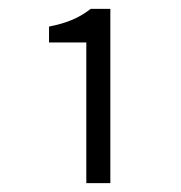

<svg xmlns="http://www.w3.org/2000/svg" viewBox="-20 -850 405 430"><path d="M89.8 -754.9V-790.5Q120.1 -796.4 141.8 -805.7Q163.6 -814.9 183.1 -830.1H227.1V-439.9H173.3V-754.9Z"/></svg>

Font: Varta
Style: Light
Weight: 300
Designer: Joana Correia, Viktoriya Grabowska, Eben Sorkin
Foundry: Sorkin Type
Version: Version 1.002; ttfautohint (v1.3) -l 8 -r 24 -G 200 -x 12 -H